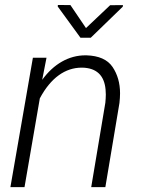

<svg xmlns="http://www.w3.org/2000/svg" viewBox="-20 -764 578 784"><path d="M267.6 -743.2 216.3 -743.7 215.8 -737.3 308.6 -609.9H350.6L481.4 -736.8L481.9 -743.2L429.7 -742.7L331.1 -649.4ZM114.3 -528.3 22.5 0H80.1L142.6 -362.3C187.5 -446.8 247.1 -487.8 313.5 -487.8C314.5 -487.8 315.4 -487.8 316.4 -487.8C374 -486.3 405.8 -456.5 411.1 -398.4C411.6 -391.6 412.1 -384.8 412.1 -377.4C412.1 -366.7 411.1 -356 410.2 -344.7L352.5 0H410.2L467.8 -343.8C469.2 -357.4 470.2 -370.6 470.2 -382.8C470.2 -424.3 460 -460.4 439.5 -490.7C418.9 -521 383.3 -536.6 332.5 -538.1C331.1 -538.1 330.1 -538.1 328.6 -538.1C261.2 -538.1 199.2 -502.9 152.3 -438L169.9 -528.3Z"/></svg>

Font: Roboto Light
Style: Italic
Weight: 300
Italic angle: -12°
Designer: Google
Version: Version 2.137; 2017